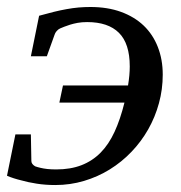

<svg xmlns="http://www.w3.org/2000/svg" viewBox="-36 -514 516 546"><path d="M426.8 -301.8Q426.8 -259.8 416 -220.5Q405.3 -181.2 385.5 -146.2Q365.7 -111.3 337.9 -82.3Q310.1 -53.2 276.1 -32.2Q242.2 -11.2 202.9 0.5Q163.6 12.2 121.1 12.2Q93.3 12.2 68.4 8.3Q43.5 4.4 24.9 -1Q2.4 -6.3 -16.1 -14.2L7.8 -131.8H51.8L53.2 -56.2Q53.2 -47.4 64 -41Q70.8 -38.6 79.6 -36.6Q87.4 -34.7 98.6 -33.4Q109.9 -32.2 124 -32.2Q164.6 -32.2 195.6 -44.2Q226.6 -56.2 250 -79.8Q273.4 -103.5 289.8 -139.2Q306.2 -174.8 317.9 -222.2H132.8L143.1 -271H328.1Q330.6 -286.1 331.8 -299.6Q333 -313 333 -325.2Q333 -390.1 302.2 -420.7Q271.5 -451.2 211.9 -451.2Q196.8 -451.2 184.8 -449Q172.9 -446.8 163.3 -443.8Q153.8 -440.9 146.7 -438Q139.6 -435.1 134.8 -433.1Q129.4 -430.7 125 -425.5Q120.6 -420.4 119.1 -415L97.2 -354H51.8L75.2 -469.2Q97.7 -475.6 116.7 -480.2Q135.7 -484.9 153.3 -488Q170.9 -491.2 187.5 -492.7Q204.1 -494.1 221.2 -494.1Q270 -494.1 308.1 -480.2Q346.2 -466.3 372.6 -441.2Q398.9 -416 412.8 -380.4Q426.8 -344.7 426.8 -301.8Z"/></svg>

Font: Charis SIL CyrE
Style: Italic
Weight: 400
Italic angle: -11°
Foundry: SIL International
Version: Version 5.000